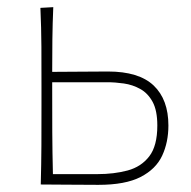

<svg xmlns="http://www.w3.org/2000/svg" viewBox="-20 -516 534 537"><path d="M94 0Q95.5 -56.5 95.8 -108.5Q96 -160.5 96 -221V-271Q96 -332 95.8 -385Q95.5 -438 93 -494L129 -496Q127 -450 126.5 -406Q126 -362 126 -315Q159 -315 201.8 -315.5Q244.5 -316 282 -316Q368.5 -316 409.8 -276.8Q451 -237.5 451 -165Q451 -118 433.5 -80.5Q416 -43 373.2 -21Q330.5 1 255 1Q209 1 165.8 0.5Q122.5 0 94 0ZM128 -29H252.5Q299 -29 337 -39.2Q375 -49.5 397.5 -78.8Q420 -108 420 -165Q420 -207 406.8 -231.2Q393.5 -255.5 372.2 -267.2Q351 -279 326.5 -282.5Q302 -286 280 -286H126Q126 -282.5 126 -278.8Q126 -275 126 -271Q126 -204.5 126.2 -147.5Q126.5 -90.5 128 -29Z"/></svg>

Font: Commissioner Flair Thin
Style: Regular
Weight: 100
Designer: Kostas Bartsokas
Foundry: Kostas Bartsokas
Version: Version 1.000; ttfautohint (v1.8.3)